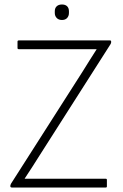

<svg xmlns="http://www.w3.org/2000/svg" viewBox="-20 -835 546 855"><path d="M33 0Q26 0 26 -6V-8Q26 -10 27 -12Q28 -14 29 -17L347 -515Q363 -541 378.5 -565.5Q394 -590 410 -615V-616Q384 -616 357 -616Q330 -616 303 -616H64Q58 -616 58 -621V-650Q58 -655 64 -655H470Q475 -655 475 -649V-647Q475 -643 472 -638L157 -144Q141 -118 124 -92Q107 -66 90 -40V-39Q117 -39 143.5 -39Q170 -39 197 -39H451Q456 -39 456 -34V-5Q456 0 451 0ZM256 -746Q241 -746 232.5 -755Q224 -764 224 -777V-785Q224 -799 232.5 -807Q241 -815 256 -815Q271 -815 279 -807Q287 -799 287 -785V-777Q287 -764 279 -755Q271 -746 256 -746Z"/></svg>

Font: Sofia Sans Semi Condensed ExtraLight
Style: Regular
Weight: 250
Version: Version 4.100